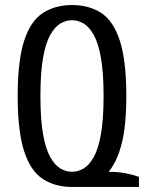

<svg xmlns="http://www.w3.org/2000/svg" viewBox="-20 -730 580 760"><path d="M265 10Q198 10 149.5 -21.5Q101 -53 75.5 -131.5Q50 -210 50 -350Q50 -490 75.5 -568.5Q101 -647 149.5 -678.5Q198 -710 265 -710Q333 -710 381 -678.5Q429 -647 454.5 -568.5Q480 -490 480 -350Q480 -234 462 -162.5Q444 -91 410 -50Q448 -50 478 -44Q508 -38 530 -30V10ZM265 -50Q289 -50 311.5 -63.5Q334 -77 352 -110Q370 -143 380 -201.5Q390 -260 390 -350Q390 -440 380 -498.5Q370 -557 352 -590Q334 -623 311.5 -636.5Q289 -650 265 -650Q241 -650 218.5 -636.5Q196 -623 178 -590Q160 -557 150 -498.5Q140 -440 140 -350Q140 -260 150 -201.5Q160 -143 178 -110Q196 -77 218.5 -63.5Q241 -50 265 -50Z"/></svg>

Font: Cuprum
Style: Regular
Weight: 400
Designer: Jovanny Lemonad
Foundry: Jovanny Lemonad
Version: Version 3.000